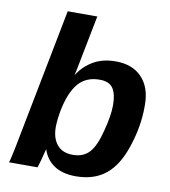

<svg xmlns="http://www.w3.org/2000/svg" viewBox="-82 -796 776 876"><g transform="rotate(10 305.5 -357.5)"><path d="M417 -538Q495 -538 538.5 -492Q582 -446 582 -365V-358Q582 -266 551 -173Q521 -79 466.5 -34.5Q412 10 327 10Q266 10 227.5 -15.5Q189 -41 174 -87H173L159 -33L149 0H17Q18 -3 21 -14Q24 -25 27 -40Q30 -55 34 -73Q38 -91 41 -109L161 -725H298L257 -516Q244 -446 242 -446H244Q271 -488 314 -513Q357 -538 417 -538ZM359 -443Q296 -443 260 -400.5Q224 -358 207 -271Q203 -248 201 -229Q199 -210 199 -196Q199 -144 224 -114Q249 -84 297 -84Q346 -84 374 -115Q402 -146 420 -219Q439 -291 439 -339Q439 -390 421.5 -416.5Q404 -443 359 -443Z"/></g></svg>

Font: Libra Sans Modern
Style: Bold Italic
Weight: 700
Italic angle: -12°
Foundry: Stefan Peev, Context Ltd
Version: Version 1.000